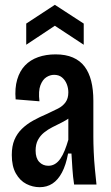

<svg xmlns="http://www.w3.org/2000/svg" viewBox="-20 -767 461 798"><path d="M145 11Q116 11 89.5 -2.5Q63 -16 46 -46Q29 -76 29 -123Q29 -160 40 -186Q51 -212 71 -231.5Q91 -251 118 -266Q145 -281 176 -294Q202 -306 221.5 -316Q241 -326 252.5 -342Q264 -358 264 -383Q264 -401 257.5 -417.5Q251 -434 238 -445Q225 -456 205 -456Q188 -456 172.5 -446Q157 -436 148 -412.5Q139 -389 144 -346L45 -354Q41 -401 51.5 -436.5Q62 -472 84 -495Q106 -518 138.5 -529.5Q171 -541 211 -541Q253 -541 283 -528Q313 -515 331.5 -490.5Q350 -466 359 -430.5Q368 -395 368 -348V-199Q368 -172 369.5 -136Q371 -100 374.5 -64Q378 -28 381 0H288Q283 -33 281 -65Q279 -97 277 -129H263Q254 -81 237.5 -50Q221 -19 198 -4Q175 11 145 11ZM181 -78Q196 -78 208.5 -85.5Q221 -93 231 -107.5Q241 -122 249 -142Q257 -162 264 -186V-298L295 -305Q287 -290 271 -278.5Q255 -267 236 -257.5Q217 -248 198 -238.5Q179 -229 163 -216Q147 -203 137.5 -185Q128 -167 128 -141Q128 -110 143 -94Q158 -78 181 -78ZM89 -581V-669L208 -747L328 -669V-581L208 -660Z"/></svg>

Font: Bricolage Grotesque Condensed Medium
Style: Regular
Weight: 500
Width: 3
Designer: Mathieu Triay
Foundry: Atelier Triay
Version: Version 1.000;gftools[0.9.30]